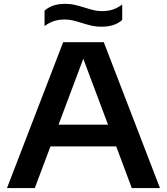

<svg xmlns="http://www.w3.org/2000/svg" viewBox="-20 -954 847 974"><path d="M648.5 0 569.5 -211.5H236L156.5 0H15.5L300.5 -740H506.5L791.5 0ZM277 -321.5H528L402.5 -656ZM395 -837.5Q368 -846 348.8 -850.5Q329.5 -855 309.5 -855Q278 -855 254.2 -847.2Q230.5 -839.5 206 -822V-900Q226.5 -918 251.8 -926.2Q277 -934.5 312.5 -934.5Q337.5 -934.5 358.8 -929.5Q380 -924.5 411 -915Q438 -906.5 457.2 -902Q476.5 -897.5 496.5 -897.5Q528 -897.5 552 -905.5Q576 -913.5 600 -931V-852.5Q579.5 -835 554 -826.8Q528.5 -818.5 493.5 -818.5Q469 -818.5 448.2 -823Q427.5 -827.5 395 -837.5Z"/></svg>

Font: Encode Sans Expanded SemiBold
Style: Regular
Weight: 600
Width: 7
Designer: Multiple Designers
Foundry: Impallari Type
Version: Version 2.000